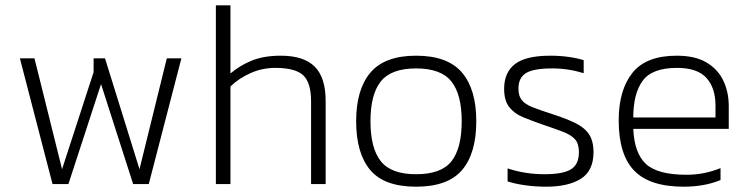

<svg xmlns="http://www.w3.org/2000/svg" viewBox="-20 -694 2833 724"><path d="M178 0 55 -474H110L214 -56L333 -422V-474H376L506 -56L609 -474H664L541 0H482L361 -377L238 0Z M794 0V-674H849V-417Q884 -447 929.5 -465.5Q975 -484 1039 -484Q1125 -484 1166.5 -443Q1208 -402 1208 -313V0H1153V-312Q1153 -382 1123.5 -410Q1094 -438 1018 -438Q969 -438 925 -418.5Q881 -399 849 -368V0Z M1549 10Q1429 10 1376 -53Q1323 -116 1323 -237Q1323 -357 1377 -420.5Q1431 -484 1549 -484Q1668 -484 1722 -420.5Q1776 -357 1776 -237Q1776 -116 1722.5 -53Q1669 10 1549 10ZM1549 -37Q1644 -37 1682.5 -86Q1721 -135 1721 -237Q1721 -338 1682 -387Q1643 -436 1549 -436Q1455 -436 1416 -387Q1377 -338 1377 -237Q1377 -135 1416 -86Q1455 -37 1549 -37Z M2040 10Q1998 10 1959.5 4.5Q1921 -1 1894 -10V-59Q1927 -48 1962 -42.5Q1997 -37 2033 -37Q2103 -37 2133 -55.5Q2163 -74 2163 -120Q2163 -152 2148.5 -168.5Q2134 -185 2103 -197Q2072 -209 2024 -225Q1984 -239 1951.5 -252.5Q1919 -266 1900 -290.5Q1881 -315 1881 -359Q1881 -421 1922 -452.5Q1963 -484 2055 -484Q2091 -484 2123.5 -479.5Q2156 -475 2181 -467V-418Q2123 -436 2063 -436Q1992 -436 1963.5 -418.5Q1935 -401 1935 -360Q1935 -332 1947.5 -316.5Q1960 -301 1987.5 -290Q2015 -279 2059 -265Q2112 -248 2147.5 -231Q2183 -214 2200.5 -188.5Q2218 -163 2218 -120Q2218 -50 2170.5 -20Q2123 10 2040 10Z M2558 10Q2430 10 2371.5 -50.5Q2313 -111 2313 -240Q2313 -354 2364.5 -419Q2416 -484 2532 -484Q2601 -484 2644 -458.5Q2687 -433 2707.5 -390Q2728 -347 2728 -294V-208H2368Q2372 -116 2416 -75.5Q2460 -35 2569 -35Q2635 -35 2697 -60V-15Q2636 10 2558 10ZM2368 -251H2678V-296Q2678 -362 2644 -400Q2610 -438 2533 -438Q2439 -438 2403.5 -389.5Q2368 -341 2368 -251Z"/></svg>

Font: Kanit ExtraLight
Style: Regular
Weight: 275
Designer: Katatrad Team
Foundry: CadsonDemak
Version: Version 2.000; ttfautohint (v1.8.3)